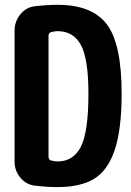

<svg xmlns="http://www.w3.org/2000/svg" viewBox="-20 -760 540 790"><path d="M216.8 -95.7Q282.2 -95.7 313 -156.7Q343.8 -217.8 343.8 -375Q343.8 -517.6 313 -574.7Q282.2 -631.8 216.8 -631.8Q206.1 -631.8 190.4 -627.9Q180.7 -625 179.7 -614.3V-114.3Q179.7 -103.5 190.4 -99.6Q206.1 -95.7 216.8 -95.7ZM216.8 -740.2Q358.4 -740.2 419.4 -660.2Q480.5 -580.1 480.5 -375Q480.5 -226.6 451.7 -142.1Q422.9 -57.6 366.7 -23.9Q310.5 9.8 216.8 9.8Q173.8 9.8 124 3.9Q87.9 0 64 -28.8Q40 -57.6 40 -94.7V-634.8Q40 -671.9 64 -701.2Q87.9 -730.5 124 -734.4Q173.8 -740.2 216.8 -740.2Z"/></svg>

Font: Rounded-X Mgen+ 1mn bold
Style: Bold
Weight: 700
Designer: [Source Han Sans]
Ryoko NISHIZUKA  (kana & ideographs); Paul D. Hunt (Latin, Greek & Cyrillic); Wenlong ZHANG  (bopomofo
Version: Version 1.059.20150602